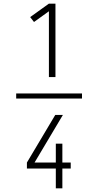

<svg xmlns="http://www.w3.org/2000/svg" viewBox="-20 -868 540 1056"><path d="M69 -326V-354H431V-326ZM249 -444V-806L167 -747L146 -774L249 -848H285V-444ZM287 168V59H128V26L284 -236H326L170 26H287V-78H323V26H369V59H323V168Z"/></svg>

Font: Iosevka Extralight
Style: Regular
Weight: 200
Monospace: yes
Designer: Belleve Invis
Foundry: Belleve Invis
Version: Version 32.0.1; ttfautohint (v1.8.4)